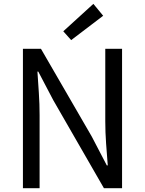

<svg xmlns="http://www.w3.org/2000/svg" viewBox="-20 -990 763 1010"><path d="M100.6 0V-733.4H195.4L462.8 -271.5L541.9 -119.9H546.9Q542.3 -175.3 538.1 -235.1Q533.8 -295 533.8 -352.2V-733.4H622.1V0H526.7L260.4 -462.7L181.3 -613.5H176.9Q180.4 -558.2 184.4 -500.7Q188.3 -443.1 188.3 -384.9V0ZM354.4 -779 312.9 -825.4 471.2 -969.7 522.7 -907.1Z"/></svg>

Font: Noto Sans TC
Style: Regular
Weight: 100
Designer: Ryoko NISHIZUKA 西塚涼子 (kana, bopomofo & ideographs); Paul D. Hunt (Latin, Greek & Cyrillic); Sandoll Communications 산돌커뮤니
Foundry: Adobe
Version: Version 2.004;hotconv 1.0.118;makeotfexe 2.5.65603